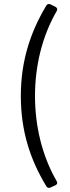

<svg xmlns="http://www.w3.org/2000/svg" viewBox="-20 -748 344 940"><path d="M82 -278.3C82 -106.4 127.9 34.2 207 164.1C211.9 171.9 218.8 173.8 227.5 169.9L251 159.2C260.7 154.3 262.7 147.5 256.8 137.7C185.5 13.7 151.4 -131.8 151.4 -278.3C151.4 -423.8 185.5 -569.3 257.8 -694.3C262.7 -703.1 259.8 -710 251 -714.8L227.5 -726.6C218.8 -730.5 210.9 -728.5 206.1 -719.7C127.9 -588.9 82 -448.2 82 -278.3Z"/></svg>

Font: Ed Sans Neue
Style: Regular
Weight: 400
Designer: Stephen Hutchings
Version: Version 1.004;PS 001.004;hotconv 1.0.88;makeotf.lib2.5.64775